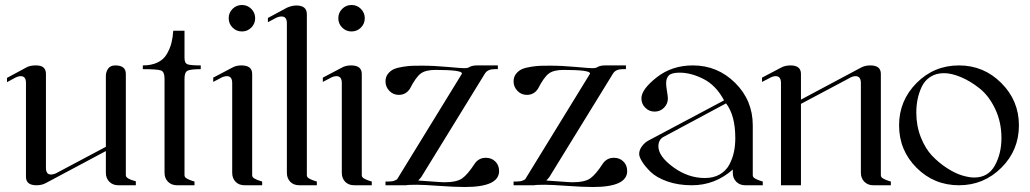

<svg xmlns="http://www.w3.org/2000/svg" viewBox="-20 -742 4126 769"><path d="M122 -480Q122 -480 125 -480Q164 -480 164 -446V-70Q164 -43 184 -43Q197 -43 212 -52L404 -154V-438Q404 -454 413 -467Q422 -480 442 -480Q484 -480 484 -446V-40Q484 -36 487 -32.5Q490 -29 495 -26.5Q500 -24 504.5 -22Q509 -20 515.5 -18.5Q522 -17 524 -16V0H454Q432 0 418 -14Q404 -28 404 -50V-137L164 -9Q148 0 126 0Q84 0 84 -34V-410Q84 -437 63 -437Q51 -437 36 -428L8 -413V-430L84 -471Q99 -480 122 -480Z M674 -619H719Q719 -619 719 -510Q719 -489 731 -484.5Q743 -480 784 -480V-465Q744 -465 731.5 -459Q719 -453 719 -427V-40Q719 -36 721.5 -32.5Q724 -29 730 -26Q736 -23 739.5 -21.5Q743 -20 750.5 -17.5Q758 -15 759 -15V0H689Q667 0 653 -14Q639 -28 639 -50V-427Q639 -454 625.5 -459.5Q612 -465 552 -465V-480Q587 -480 611.5 -492Q636 -504 648.5 -526Q661 -548 666.5 -569.5Q672 -591 674 -619Z M947 -480Q990 -480 990 -446V-40Q990 -36 992.5 -32.5Q995 -29 1001 -26Q1007 -23 1010.5 -21.5Q1014 -20 1021.5 -17.5Q1029 -15 1030 -15V0H960Q937 0 923.5 -14Q910 -28 910 -50V-409Q910 -437 889 -437Q876 -437 861 -428L834 -414V-431L910 -471Q925 -480 947 -480ZM911.5 -706.5Q927 -722 949 -722Q971 -722 986.5 -706.5Q1002 -691 1002 -669Q1002 -647 986.5 -631.5Q971 -616 949 -616Q927 -616 911.5 -631.5Q896 -647 896 -669Q896 -691 911.5 -706.5Z M1167 -720Q1209 -720 1209 -685V-40Q1209 -36 1211.5 -32.5Q1214 -29 1220 -26Q1226 -23 1229.5 -21.5Q1233 -20 1240.5 -17.5Q1248 -15 1249 -15V0H1179Q1156 0 1142.5 -14Q1129 -28 1129 -50V-649Q1129 -676 1108 -676Q1095 -676 1081 -668L1053 -653V-670L1129 -711Q1149 -720 1167 -720Z M1386 -480Q1429 -480 1429 -446V-40Q1429 -36 1431.5 -32.5Q1434 -29 1440 -26Q1446 -23 1449.5 -21.5Q1453 -20 1460.5 -17.5Q1468 -15 1469 -15V0H1399Q1376 0 1362.5 -14Q1349 -28 1349 -50V-409Q1349 -437 1328 -437Q1315 -437 1300 -428L1273 -414V-431L1349 -471Q1364 -480 1386 -480ZM1350.5 -706.5Q1366 -722 1388 -722Q1410 -722 1425.5 -706.5Q1441 -691 1441 -669Q1441 -647 1425.5 -631.5Q1410 -616 1388 -616Q1366 -616 1350.5 -631.5Q1335 -647 1335 -669Q1335 -691 1350.5 -706.5Z M1891 -480H1974V-465H1960Q1933 -465 1922 -447L1668 -34Q1664 -28 1655 -19Q1680 -17 1703.5 -15.5Q1727 -14 1738.5 -13Q1750 -12 1759 -12Q1809 -12 1831 -27.5Q1853 -43 1881 -86Q1897 -110 1926 -110Q1949 -110 1964 -95Q1979 -80 1979 -57Q1979 7 1842 7Q1801 7 1739 2.5Q1677 -2 1650 -2Q1614 -2 1606 0H1524V-15H1537Q1552 -15 1561 -19Q1570 -23 1570.5 -24Q1571 -25 1576 -33L1829 -445Q1830 -446 1830 -448Q1830 -462 1724 -462Q1684 -462 1664.5 -447Q1645 -432 1622 -387Q1606 -362 1577 -362Q1555 -362 1539.5 -378Q1524 -394 1524 -416Q1524 -434 1534 -446.5Q1544 -459 1557.5 -465Q1571 -471 1593.5 -474.5Q1616 -478 1631 -478.5Q1646 -479 1669 -479Q1717 -479 1772 -474Q1827 -469 1838 -469Q1855 -469 1859 -473Q1871 -480 1891 -480Z M2404 -480H2487V-465H2473Q2446 -465 2435 -447L2181 -34Q2177 -28 2168 -19Q2193 -17 2216.5 -15.5Q2240 -14 2251.5 -13Q2263 -12 2272 -12Q2322 -12 2344 -27.5Q2366 -43 2394 -86Q2410 -110 2439 -110Q2462 -110 2477 -95Q2492 -80 2492 -57Q2492 7 2355 7Q2314 7 2252 2.5Q2190 -2 2163 -2Q2127 -2 2119 0H2037V-15H2050Q2065 -15 2074 -19Q2083 -23 2083.5 -24Q2084 -25 2089 -33L2342 -445Q2343 -446 2343 -448Q2343 -462 2237 -462Q2197 -462 2177.5 -447Q2158 -432 2135 -387Q2119 -362 2090 -362Q2068 -362 2052.5 -378Q2037 -394 2037 -416Q2037 -434 2047 -446.5Q2057 -459 2070.5 -465Q2084 -471 2106.5 -474.5Q2129 -478 2144 -478.5Q2159 -479 2182 -479Q2230 -479 2285 -474Q2340 -469 2351 -469Q2368 -469 2372 -473Q2384 -480 2404 -480Z M2755 -480Q2854 -480 2924.5 -410Q2995 -340 2995 -240V-40Q2995 -36 2997.5 -32.5Q3000 -29 3006 -26Q3012 -23 3015.5 -21.5Q3019 -20 3026.5 -17.5Q3034 -15 3035 -15V0H2965Q2943 0 2929 -14Q2915 -28 2915 -50V-63Q2844 0 2751 0Q2696 0 2652.5 -15.5Q2609 -31 2586 -53.5Q2563 -76 2551.5 -95Q2540 -114 2540 -125Q2540 -141 2551 -156Q2562 -171 2577 -179L2880 -340Q2848 -400 2798 -425.5Q2748 -451 2702 -451Q2671 -451 2659.5 -440.5Q2648 -430 2648 -408Q2648 -397 2651.5 -376Q2655 -355 2655 -348Q2655 -326 2639.5 -310.5Q2624 -295 2602 -295Q2580 -295 2564.5 -310.5Q2549 -326 2549 -348Q2549 -384 2610 -432Q2671 -480 2755 -480ZM2888 -328 2640 -195Q2617 -184 2617 -156Q2617 -116 2676.5 -72.5Q2736 -29 2803 -29Q2838 -29 2863 -43.5Q2888 -58 2901 -82.5Q2914 -107 2919.5 -133Q2925 -159 2925 -189Q2925 -280 2888 -328Z M3146 -480Q3188 -480 3188 -446V-343L3428 -471Q3444 -480 3466 -480Q3508 -480 3508 -446V-40Q3508 -36 3510.5 -32.5Q3513 -29 3519 -26Q3525 -23 3528.5 -21.5Q3532 -20 3539.5 -17.5Q3547 -15 3548 -15V0H3478Q3456 0 3442 -14Q3428 -28 3428 -50V-409Q3428 -437 3407 -437Q3394 -437 3380 -428L3188 -326V0H3108V-409Q3108 -437 3087 -437Q3074 -437 3060 -428L3032 -414V-431L3108 -471Q3124 -480 3146 -480Z M3821 -480Q3920 -480 3990.5 -409.5Q4061 -339 4061 -240Q4061 -140 3990.5 -70Q3920 0 3821 0Q3721 0 3651 -70Q3581 -140 3581 -240Q3581 -339 3651 -409.5Q3721 -480 3821 -480ZM3650 -291Q3650 -238 3668 -192.5Q3686 -147 3713 -118.5Q3740 -90 3772.5 -69Q3805 -48 3833 -39.5Q3861 -31 3882 -31Q3938 -31 3964.5 -79Q3991 -127 3991 -189Q3991 -253 3966 -305.5Q3941 -358 3904 -387.5Q3867 -417 3829 -433Q3791 -449 3761 -449Q3729 -449 3706 -434Q3683 -419 3671.5 -394Q3660 -369 3655 -343.5Q3650 -318 3650 -291Z"/></svg>

Font: kawoszeh
Style: Medium
Weight: 500
Version: Version 000.030